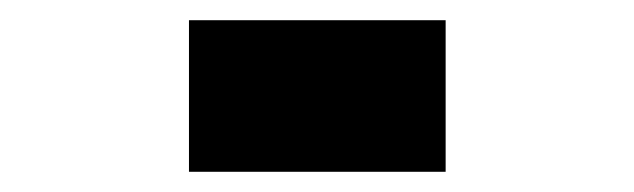

<svg xmlns="http://www.w3.org/2000/svg" viewBox="-20 -673 627 190"><path d="M421 -653V-503H167V-653Z"/></svg>

Font: Syne ExtraBold
Style: Regular
Weight: 800
Designer: Lucas Descroix
Foundry: Bonjour Monde
Version: Version 2.200; ttfautohint (v1.8.4)